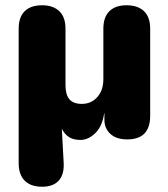

<svg xmlns="http://www.w3.org/2000/svg" viewBox="-20 -521 640 730"><path d="M140 189Q97 189 74 166Q51 143 51 99V-412Q51 -456 74 -478.5Q97 -501 140 -501Q182 -501 205.5 -478.5Q229 -456 229 -412V-197Q229 -161 244 -143.5Q259 -126 291 -126Q327 -126 350 -152Q373 -178 373 -220V-412Q373 -456 396 -478.5Q419 -501 461 -501Q504 -501 527.5 -478.5Q551 -456 551 -412V-81Q551 9 464 9Q422 9 399.5 -12Q377 -33 377 -65V-90H376Q369 -41 342.5 -15Q316 11 286 11Q260 11 243.5 1Q227 -9 215 -31L222 96Q225 141 204 165Q183 189 140 189Z"/></svg>

Font: Nunito ExtraLight Black
Style: Regular
Weight: 900
Version: Version 3.602